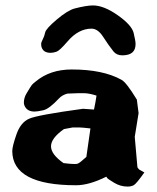

<svg xmlns="http://www.w3.org/2000/svg" viewBox="-20 -686 580 711"><path d="M318.5 -579.9Q270.1 -579.6 230 -532.4Q200.9 -498.5 189.2 -494.5Q177.5 -490.5 167.8 -490.4Q138 -490.2 132.9 -515.6Q132.4 -518 132.4 -523.4Q132.3 -528.7 138.3 -540.3Q144.4 -551.8 147.2 -565.7Q150 -579.7 190.5 -613.9Q231.1 -648.1 256.9 -654.7Q299.8 -665.7 323.7 -665.9Q363.8 -666.2 415.8 -629.7Q467.8 -593.2 474.9 -564Q481.9 -534.7 482 -524Q482 -523.5 482 -523Q482.3 -481.5 433.9 -481.1Q433.5 -481.1 433 -481.1Q412 -481 400.2 -495.5Q381.4 -519.3 361.9 -549.7Q342.4 -580.1 318.5 -579.9ZM314.9 -210.4Q284.2 -213.9 275.9 -213.9H248.5L216.8 -208Q168.9 -174.3 168.9 -144.3Q168.9 -114.3 215.3 -82Q242.7 -78.6 256.8 -78.6Q266.1 -78.6 269 -80.6Q276.4 -84.5 281.2 -88.9Q291.5 -98.1 299.8 -105Q307.1 -158.2 314.9 -210.4ZM328.1 -280.3Q334 -308.1 337.4 -332Q309.6 -340.8 292 -340.8H266.6L229.5 -339.4Q210 -334 198.7 -321.8Q162.1 -282.7 140.6 -277.8Q118.7 -272.9 107.9 -272.9Q79.1 -272.9 70.3 -295.9Q68.4 -301.3 68.4 -305.7Q68.4 -323.7 78.1 -339.8Q87.9 -355.5 91.8 -362.3Q98.1 -373 103.8 -377.4Q109.4 -381.8 112.3 -384.3Q165.5 -428.7 245.6 -428.7Q361.3 -428.7 429.7 -390.6Q447.3 -381.8 486.3 -317.9L486.8 -316.9L493.2 -267.1L479 -179.2L488.8 -67.9Q489.3 -64 495.6 -58.1L514.6 -47.4Q484.9 -5.4 475.3 -0.2Q465.8 4.9 453.1 4.9H452.1Q426.3 4.9 403.1 -9Q379.9 -22.9 377.4 -26.4Q375 -29.8 373.5 -31.7Q310.1 0 261.7 0Q26.4 0 25.4 -126.5Q25.4 -143.6 40.8 -188Q56.2 -232.4 87.6 -246.3Q119.1 -260.3 287.6 -283.2Z"/></svg>

Font: Drukaatie burti
Style: Heavy
Weight: 800
Version: Version 0.14